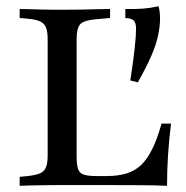

<svg xmlns="http://www.w3.org/2000/svg" viewBox="-20 -600 601 620"><path d="M425 -333.9 400.8 -340.3Q410.5 -403.2 414.9 -444.4Q419.4 -485.5 419.4 -506.5Q419.4 -525.8 412.1 -533.5Q404.8 -541.1 384.7 -541.9V-571Q418.5 -570.2 442.7 -572.2Q466.9 -574.2 491.9 -579.8Q493.5 -575.8 495.2 -564.1Q496.8 -552.4 496.8 -539.5Q496.8 -515.3 490.7 -486.3Q484.7 -457.3 469 -420.6Q453.2 -383.9 425 -333.9ZM171 -2.4Q147.6 -2.4 123.8 -2Q100 -1.6 79 -1.2Q58.1 -0.8 43.5 0V-29L70.2 -31.5Q96.8 -34.7 110.1 -40.7Q123.4 -46.8 128.6 -60.1Q133.9 -73.4 133.9 -98.4V-369.4H227.4V-95.2Q227.4 -68.5 231.9 -54.8Q236.3 -41.1 250 -36.3Q263.7 -31.5 292.7 -31.5H324.2Q361.3 -31.5 388.7 -39.9Q416.1 -48.4 435.9 -67.3Q455.6 -86.3 471.8 -119Q487.9 -151.6 501.6 -200.8H532.3Q525.8 -149.2 522.6 -99.6Q519.4 -50 519.4 0Q484.7 -1.6 436.7 -2Q388.7 -2.4 320.2 -2.4H179.8ZM171 -568.5H180.6H186.3Q213.7 -568.5 241.1 -569Q268.5 -569.4 293.1 -570.2Q317.7 -571 335.5 -571V-541.9L290.3 -537.9Q251.6 -534.7 239.5 -522.2Q227.4 -509.7 227.4 -472.6V-369.4H133.9V-472.6Q133.9 -497.6 128.6 -510.9Q123.4 -524.2 110.1 -530.6Q96.8 -537.1 70.2 -539.5L43.5 -541.9V-571Q58.1 -571 79 -570.2Q100 -569.4 123.8 -569Q147.6 -568.5 171 -568.5Z"/></svg>

Font: Playfair 5pt SemiExpanded Light Medium
Style: Regular
Weight: 500
Version: Version 2.203